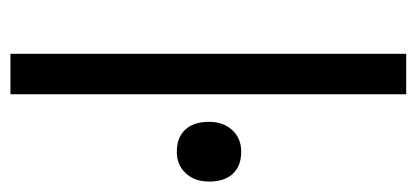

<svg xmlns="http://www.w3.org/2000/svg" viewBox="-230 -550 780 359"><g transform="rotate(90 159.5 -370.0)"><path d="M80.1 0V-740H155.8V0ZM263.3 -311.1Q236.6 -311.1 222 -326.8Q207.3 -342.5 207.3 -371.4Q207.3 -397.9 222.7 -414.7Q238.1 -431.5 263.1 -431.5Q289.8 -431.5 304.4 -415.9Q319 -400.3 319 -371.5Q319 -345 303.7 -328.1Q288.3 -311.1 263.3 -311.1Z"/></g></svg>

Font: Lexend Medium
Style: Regular
Weight: 500
Designer: Bonnie Shaver-Troup, Thomas Jockin
Foundry: Lexend
Version: Version 1.005